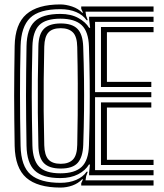

<svg xmlns="http://www.w3.org/2000/svg" viewBox="-20 -829 734 858"><path d="M250.2 9.2Q147.8 9.2 97.6 -34.5Q47.5 -78.2 45.5 -177.2Q44.5 -238.2 43.9 -293.2Q43.2 -348.2 43.2 -401Q43.2 -453.8 43.9 -508.4Q44.5 -563 45.5 -623.5Q47.2 -721.2 97.6 -765.2Q148 -809.2 249.8 -809.2Q274.2 -809.2 302.4 -799.8Q330.5 -790.2 347.2 -772.2H351L343 -789.8V-800H666.2V-777H362.2L364.8 -758.8L372.2 -738.8H366.8Q350.5 -762.2 320.4 -775.1Q290.2 -788 249.8 -788Q154.8 -788 114.5 -748.8Q74.2 -709.5 72 -622.8Q70.5 -566 69.9 -513.1Q69.2 -460.2 69.4 -407.4Q69.5 -354.5 70 -298.1Q70.5 -241.8 72 -178Q73.8 -86 117 -49Q160.2 -12 249.8 -12Q290 -12 320.4 -25.1Q350.8 -38.2 367 -61.5H372.2L365 -41.8L362.2 -23H666.2V0H343V-10.2L351 -28H347.2Q329.2 -9.2 303.4 0Q277.5 9.2 250.2 9.2ZM249.8 -33.2Q170.2 -33.2 135.1 -66.9Q100 -100.5 98.5 -178Q97.5 -238.5 96.9 -293.1Q96.2 -347.8 96.2 -400.6Q96.2 -453.5 96.9 -508.1Q97.5 -562.8 98.5 -622.8Q100 -699.8 135 -733.2Q170 -766.8 249.8 -766.8Q297 -766.8 329.9 -748.6Q362.8 -730.5 378.2 -704.8H382.8L378.2 -741.8V-754.2H666.2V-731.2H404.8V-417.2H656.2V-394.5H404.8V-68.8H666.2V-45.8H378.2V-58.2L382 -93.8H377.5Q361.8 -67.2 328.9 -50.2Q296 -33.2 249.8 -33.2ZM249.8 -54.5Q314.8 -54.5 345.1 -83.5Q375.5 -112.5 377.5 -178.8Q380 -255.5 380.8 -326Q381.5 -396.5 380.8 -468.5Q380 -540.5 377.5 -621.2Q375.5 -687.8 345 -716.6Q314.5 -745.5 249.8 -745.5Q183.8 -745.5 155.1 -716.5Q126.5 -687.5 124.8 -621.8Q123.2 -558 122.5 -503.4Q121.8 -448.8 121.9 -397.4Q122 -346 122.8 -292.8Q123.5 -239.5 124.8 -178.8Q126.5 -113.2 155 -83.9Q183.5 -54.5 249.8 -54.5ZM251.5 -75.8Q200 -75.8 176.2 -100Q152.5 -124.2 151.5 -179Q149.8 -252.8 149.1 -325.2Q148.5 -397.8 149.1 -471.5Q149.8 -545.2 151.5 -621.8Q152.5 -677 176.8 -700.6Q201 -724.2 251.5 -724.2Q302.5 -724.2 326.2 -700Q350 -675.8 351.8 -620.5Q354.5 -543.5 355.4 -474.6Q356.2 -405.8 355.5 -335.1Q354.8 -264.5 352 -182Q350.2 -127.5 327.6 -101.6Q305 -75.8 251.5 -75.8ZM251.5 -97Q287.5 -97 306 -116.1Q324.5 -135.2 325.2 -182.2Q326.8 -247.5 327.2 -314.2Q327.8 -381 327.5 -455.5Q327.2 -530 325.2 -618.2Q324.5 -665.8 305.6 -684.4Q286.8 -703 251.5 -703Q214.2 -703 196.6 -684.1Q179 -665.2 177.8 -620.8Q176 -545 175.4 -474.5Q174.8 -404 175.2 -332.1Q175.8 -260.2 177.8 -179.8Q179 -135.5 196.5 -116.2Q214 -97 251.5 -97ZM431.2 -91.8V-371.5H656.2V-348.5H457.8V-114.8H666.2V-91.8ZM431.2 -440.2V-708.2H666.2V-685.2H457.8V-463.2H656.2V-440.2Z"/></svg>

Font: Big Shoulders Inline Text Thin ExtraBold
Style: Regular
Weight: 800
Version: Version 2.002